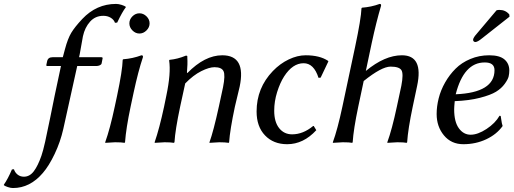

<svg xmlns="http://www.w3.org/2000/svg" viewBox="-129 -718 2592 969"><path d="M147 -235.8 178.7 -384.8H108.9Q104 -384.8 105 -391.1L108.9 -409.2Q113.3 -429.2 136.2 -429.2H188L198.7 -469.2Q212.9 -522.9 230.7 -552.5Q248.5 -582 286.1 -622.1Q357.9 -698.2 456.5 -698.2Q469.7 -698.2 484.6 -693.4Q499.5 -688.5 505.4 -684.1L505.9 -681.2Q488.3 -658.7 462.4 -604L451.2 -603Q446.3 -618.2 430.2 -628.2Q414.1 -638.2 392.6 -638.2Q352.1 -638.2 325.7 -608.9Q299.3 -579.6 289.6 -535.2Q287.6 -526.9 282.5 -495.6Q277.3 -464.4 273.4 -444.8L270 -429.2H382.3Q386.2 -429.2 387.9 -427.5Q389.6 -425.8 388.7 -422.9L383.8 -397.9Q382.3 -391.6 374 -388.2Q365.7 -384.8 357.9 -384.8H260.7L190.4 -66.9Q175.8 -2 147 58.6Q118.2 119.1 87.4 154.8Q22.5 231 -63.5 231Q-75.2 231 -89.6 226.1Q-104 221.2 -109.4 216.8V213.9Q-89.4 185.5 -68.8 137.2L-58.6 136.2Q-53.7 152.3 -40.3 163.1Q-26.9 173.8 -8.3 173.8Q21 173.8 41.7 146.2Q62.5 118.7 80.1 67.9Q88.4 43.9 98.9 -2.7Q109.4 -49.3 124.3 -123.8Q139.2 -198.2 147 -235.8Z M461.9 -234.9Q488.8 -362.3 490.2 -416L492.7 -418.9Q540.5 -422.4 585 -439Q594.2 -439 592.3 -429.2Q568.4 -357.9 545.4 -251L530.3 -180.2Q507.3 -71.3 502 0L499.5 2.9Q485.8 0 451.7 0Q451.7 0 402.3 2.9L401.9 0Q426.3 -67.9 450.2 -180.2ZM539.3 -564.5Q523.9 -580.1 523.9 -600.1Q523.9 -620.1 539.3 -635.5Q554.7 -650.9 574.7 -650.9Q594.7 -650.9 610.4 -635.5Q626 -620.1 626 -600.1Q626 -580.1 610.4 -564.5Q594.7 -548.8 574.7 -548.8Q554.7 -548.8 539.3 -564.5Z M1056.6 -180.2Q1031.7 -63 1027.3 0L1025.4 2.9Q1007.3 0 977.5 0Q977.5 0 928.2 2.9V0Q948.2 -55.2 975.6 -180.2L996.6 -277.8Q1008.8 -338.9 999 -358.9Q989.3 -378.9 953.6 -378.9Q926.8 -378.9 886.7 -358.9Q846.7 -338.9 805.7 -296.9L780.3 -180.2Q755.4 -63 751.5 0L748.5 2.9Q732.4 0 701.7 0L652.3 2.9L651.4 0Q675.3 -68.8 699.2 -180.2L710.4 -234.9Q734.4 -348.6 724.6 -413.1L726.6 -416Q767.6 -419.9 808.6 -437Q811.5 -437 812.5 -437Q813.5 -437 814.9 -436Q816.4 -435.1 816.4 -433.1Q816.4 -431.2 816.4 -426.8Q818.4 -394.5 814.5 -352.1L816.4 -349.1Q904.3 -439 992.7 -439Q1113.8 -439 1080.6 -280.8Q1076.7 -264.6 1068.6 -230.5Q1060.5 -196.3 1056.6 -180.2Z M1403.3 -398.9Q1347.7 -398.9 1304.7 -332Q1284.2 -299.8 1269.5 -252.9Q1254.9 -206.1 1254.9 -159.2Q1254.9 -102.5 1279.8 -71.3Q1304.7 -40 1345.2 -40Q1400.4 -40 1451.2 -82H1454.6L1467.3 -61Q1402.3 9.8 1320.3 9.8Q1251 9.8 1208.5 -34.7Q1166 -79.1 1166 -155.3Q1166 -273.9 1248 -359.4Q1284.2 -397 1328.1 -418Q1372.1 -439 1413.6 -439Q1484.4 -439 1526.4 -411.1L1528.3 -408.2L1489.3 -326.2L1478.5 -325.2Q1455.1 -398.9 1403.3 -398.9Z M1874 -180.2 1896.5 -285.2Q1908.2 -345.7 1897 -363.8Q1885.7 -381.8 1842.3 -381.8Q1796.9 -381.8 1706.5 -309.1L1679.2 -180.2Q1655.3 -66.9 1650.9 0L1648.4 2.9Q1635.3 0 1601.1 0L1551.3 2.9L1550.8 0Q1574.2 -63.5 1599.1 -180.2L1663.1 -481Q1693.4 -624 1695.3 -675.8L1697.8 -679.2Q1744.6 -682.6 1787.1 -698.2Q1796.4 -698.2 1793.9 -688Q1770 -607.4 1747.1 -501L1717.3 -359.9Q1813 -439 1899.4 -439Q2009.3 -439 1976.1 -284.2L1954.1 -180.2Q1930.2 -66.9 1925.8 0L1923.3 2.9Q1910.2 0 1876 0Q1876 0 1826.2 2.9L1825.7 0Q1849.1 -63.5 1874 -180.2Z M2366.7 -363.8Q2366.7 -403.3 2316.9 -402.8Q2211.9 -402.8 2170.9 -242.2Q2366.7 -250.5 2366.7 -363.8ZM2166 -207.5Q2163.1 -177.7 2163.1 -166Q2163.1 -103 2186.8 -70.6Q2210.4 -38.1 2246.3 -38.1Q2282.2 -38.1 2326.4 -67.1Q2370.6 -96.2 2392.1 -133.8L2397.9 -132.8Q2398.9 -128.9 2400.4 -117.2Q2401.9 -105.5 2403.8 -96.2Q2405.8 -86.9 2407.7 -82Q2377.9 -40 2325 -15.1Q2272 9.8 2209.5 9.8Q2148.4 9.8 2111.6 -34.7Q2074.7 -79.1 2074.7 -142.6Q2074.7 -181.2 2085 -221.9Q2095.2 -262.7 2117.4 -301.8Q2139.6 -340.8 2170.2 -371.3Q2200.7 -401.9 2244.9 -420.4Q2289.1 -439 2339.8 -439Q2392.6 -439 2417 -418Q2441.4 -397 2441.4 -362.3Q2441.4 -346.7 2438 -332Q2434.6 -317.4 2418.2 -294.7Q2401.9 -272 2374.5 -255.1Q2347.2 -238.3 2293.2 -224.4Q2239.3 -210.4 2166 -207.5ZM2377 -666Q2383.3 -668 2391.6 -668Q2422.4 -668 2441.4 -645L2442.4 -633.8L2304.2 -524.9Q2281.2 -505.9 2270 -505.9Q2264.6 -505.9 2261.2 -509.8Q2257.8 -513.7 2258.8 -519Q2260.7 -529.3 2276.4 -546.9Z"/></svg>

Font: Linux Biolinum O
Style: Italic
Weight: 400
Italic angle: -12°
Designer: Philipp H. Poll
Foundry: Philipp H. Poll
Version: Version 1.1.3